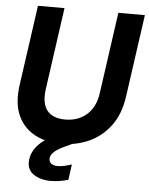

<svg xmlns="http://www.w3.org/2000/svg" viewBox="-60 -749 783 1009"><g transform="rotate(5 331.5 -244.5)"><path d="M284 12Q205 12 144.5 -20Q84 -52 55 -115.5Q26 -179 39 -275L99 -700H239L178 -267Q168 -191 198 -154Q228 -117 293 -117Q362 -117 407.5 -157.5Q453 -198 463 -274L523 -700H663L602 -268Q589 -172 542.5 -110Q496 -48 428.5 -18Q361 12 284 12ZM246 211Q190 211 153 185Q116 159 124 104Q130 63 166 26Q202 -11 291 -47L338 -66L360 -1L306 24Q267 42 249.5 58Q232 74 230 91Q228 109 240 119.5Q252 130 275 130Q290 130 309.5 126Q329 122 349 115L338 197Q317 203 294 207Q271 211 246 211Z"/></g></svg>

Font: Host Grotesk Black
Style: Italic
Weight: 900
Italic angle: -8°
Designer: Doğukan Karapınar based on Poppins by Indian Type Foundry, Jonny Pinhorn
Foundry: Element Type
Version: Version 1.000; ttfautohint (v1.8.4.7-5d5b);gftools[0.9.33]